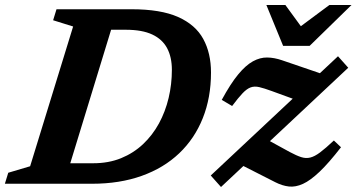

<svg xmlns="http://www.w3.org/2000/svg" viewBox="-44 -735 1426 768"><path d="M329 -82Q390.5 -82 440.2 -102.2Q490 -122.5 528 -158.2Q566 -194 591.8 -241.2Q617.5 -288.5 630.5 -343.2Q643.5 -398 643.5 -455.5Q643.5 -506.5 624.5 -542.2Q605.5 -578 565 -597Q524.5 -616 459 -616H325L340 -698H482Q599 -698 668.5 -667Q738 -636 769 -579.2Q800 -522.5 800 -445Q800 -344.5 767.2 -262.5Q734.5 -180.5 672.8 -121.8Q611 -63 522.8 -31.5Q434.5 0 324 0H126.5L162.5 -82ZM248.5 -629 168.5 -654 182 -698H425.5L212 0H-24.5L-11 -44L76.5 -70ZM799 -33 1308 -510 1349 -464 840 13ZM884.5 -311 843 -335.5Q878 -400 908.5 -437Q939 -474 967.8 -489.8Q996.5 -505.5 1025 -505Q1053.5 -504.5 1084 -494L1264 -432.5L1170 -324.5L1042.5 -371Q1012.5 -382 993.2 -386.5Q974 -391 958.8 -385.5Q943.5 -380 926.5 -362.2Q909.5 -344.5 884.5 -311ZM1057.5 -6 902 -85 1010 -184.5 1115 -127Q1142 -112.5 1160.8 -106.5Q1179.5 -100.5 1197 -104.8Q1214.5 -109 1236.5 -125.5Q1258.5 -142 1291.5 -173L1320 -146Q1271.5 -83.5 1234.5 -48.2Q1197.5 -13 1167.8 0.5Q1138 14 1111.5 11Q1085 8 1057.5 -6ZM1362 -715 1194.5 -551.5H1088.5L1021.5 -715H1097.5L1170.5 -615H1139L1273.5 -715Z"/></svg>

Font: Newsreader 9pt SemiBold
Style: Italic
Weight: 600
Italic angle: -17°
Designer: Hugues Gentile
Foundry: Production Type
Version: Version 1.003